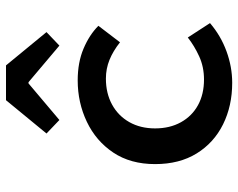

<svg xmlns="http://www.w3.org/2000/svg" viewBox="-97 -685 794 640"><g transform="rotate(-90 300.0 -365.0)"><path d="M344 12Q267 12 205.5 -18.5Q144 -49 108.5 -106.5Q73 -164 73 -245Q73 -327 111.5 -384.5Q150 -442 214 -472.5Q278 -503 352 -503Q412 -503 458 -483.5Q504 -464 534 -434L479 -362Q450 -385 420.5 -397Q391 -409 358 -409Q309 -409 271.5 -388.5Q234 -368 213 -331Q192 -294 192 -245Q192 -196 212.5 -159Q233 -122 269.5 -102Q306 -82 355 -82Q397 -82 432 -98Q467 -114 495 -136L543 -62Q501 -26 449 -7Q397 12 344 12ZM220 -564 175 -607 286 -742H402L513 -607L468 -564L346 -667H342Z"/></g></svg>

Font: Source Code Pro ExtraLight SemiBold
Style: Regular
Weight: 600
Monospace: yes
Version: Version 1.018;hotconv 1.0.116;makeotfexe 2.5.65601